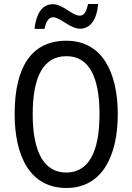

<svg xmlns="http://www.w3.org/2000/svg" viewBox="-20 -927 659 957"><path d="M152 -783H202C209 -820 223 -841 245 -841C280 -841 329 -784 379 -784C430 -784 463 -829 469 -907H419C411 -871 401 -849 378 -849C339 -849 295 -906 243 -906C185 -906 159 -850 152 -783ZM567 -358C567 -568 488 -724 311 -724C139 -724 53 -596 53 -359C53 -151 128 10 311 10C488 10 567 -148 567 -358ZM143 -358C143 -546 197 -647 311 -647C422 -647 476 -547 476 -358C476 -168 421 -67 310 -67C199 -67 143 -170 143 -358Z"/></svg>

Font: Noto Sans Gurmukhi UI Condensed
Style: Regular
Weight: 400
Width: 3
Designer: Jelle Bosma - Monotype Design Team
Foundry: Monotype Imaging Inc.
Version: Version 2.004